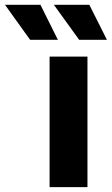

<svg xmlns="http://www.w3.org/2000/svg" viewBox="-132 -771 460 791"><path d="M72.3 0V-537.9H228.3V0ZM194.1 -607 89.9 -751.3H236L308.5 -607ZM-7.9 -607 -111.5 -751.3H34.6L106.5 -607Z"/></svg>

Font: Montserrat Alternates Thin
Style: Regular
Weight: 100
Designer: Julieta Ulanovsky
Foundry: Julieta Ulanovsky
Version: Version 9.000